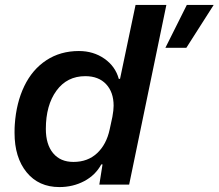

<svg xmlns="http://www.w3.org/2000/svg" viewBox="-20 -749 887 779"><path d="M39 -210Q39 -232 40 -244Q46 -332 78.5 -399.5Q111 -467 168 -504.5Q225 -542 300 -542Q359 -542 403.5 -511Q448 -480 462 -429H467L530 -729H655L504 0H383L396 -82H391Q367 -38 321.5 -14Q276 10 221 10Q137 10 88 -50Q39 -110 39 -210ZM425 -224 436 -275Q441 -302 441 -320Q441 -375 410.5 -407.5Q380 -440 326 -440Q252 -440 209 -381Q166 -322 166 -226Q166 -163 195.5 -127.5Q225 -92 278 -92Q336 -92 374 -127.5Q412 -163 425 -224ZM738 -729H847L736 -555H651Z"/></svg>

Font: Mona Sans SemiBold
Style: Italic
Weight: 600
Italic angle: -11.7°
Designer: Deni Anggara
Foundry: GitHub
Version: Version 2.000